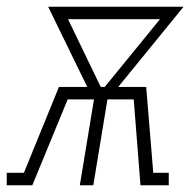

<svg xmlns="http://www.w3.org/2000/svg" viewBox="-63 -550 583 570"><path d="M-43 0V-37H8L112 -292H196L80 -530H482L288 -292H371L392 -37H438V0H354L334 -255H256L214 0H174L216 -255H138L33 0ZM236 -292H248L412 -493H139Z"/></svg>

Font: Iosevka Curly Slab XLtObl
Style: Regular
Weight: 200
Italic angle: -9°
Monospace: yes
Designer: Belleve Invis
Foundry: Belleve Invis
Version: Version 11.1.0; ttfautohint (v1.8.3)